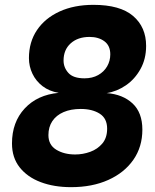

<svg xmlns="http://www.w3.org/2000/svg" viewBox="-20 -762 640 793"><path d="M273.5 11Q203 11 148 -9.8Q93 -30.5 61.2 -70.8Q29.5 -111 29.5 -169.5Q29.5 -257.5 82 -314Q134.5 -370.5 222.5 -378.5Q183.5 -385 156 -406Q128.5 -427 114 -457.5Q99.5 -488 99.5 -522Q99.5 -588.5 132.8 -637.8Q166 -687 226 -714.5Q286 -742 366 -742Q476 -742 529.8 -696Q583.5 -650 583.5 -572.5Q583.5 -518.5 560.2 -476.8Q537 -435 499.8 -409.5Q462.5 -384 420.5 -377.5Q487 -372.5 527.5 -334.8Q568 -297 568 -226.5Q568 -155.5 530.8 -102Q493.5 -48.5 427.2 -18.8Q361 11 273.5 11ZM290.5 -124Q322.5 -124 352.8 -135Q383 -146 402.8 -169.5Q422.5 -193 422.5 -230.5Q422.5 -273 391.8 -292.5Q361 -312 313.5 -312Q272.5 -312 242.5 -299Q212.5 -286 196.2 -261.8Q180 -237.5 180 -204Q180 -163.5 212.2 -143.8Q244.5 -124 290.5 -124ZM329 -438.5Q361.5 -438.5 385.5 -452Q409.5 -465.5 422.5 -488Q435.5 -510.5 435.5 -537.5Q435.5 -573.5 411.2 -591.5Q387 -609.5 350 -609.5Q301.5 -609.5 272 -583Q242.5 -556.5 242.5 -512Q242.5 -483 262.5 -460.8Q282.5 -438.5 329 -438.5Z"/></svg>

Font: Spline Sans Mono
Style: Italic
Weight: 400
Italic angle: -4°
Monospace: yes
Designer: Eben Sorkin, Mirko Velimirovic
Foundry: Sorkin Type
Version: Version 1.004